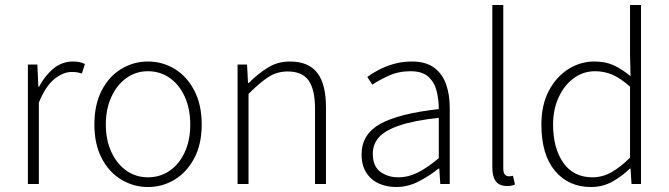

<svg xmlns="http://www.w3.org/2000/svg" viewBox="-20 -739 2686 771"><path d="M92 0V-480H130L134 -391H137Q160 -435 194.5 -463.5Q229 -492 273 -492Q286 -492 297.5 -490Q309 -488 321 -482L309 -444Q299 -447 290.5 -448.5Q282 -450 267 -450Q235 -450 199.5 -422.5Q164 -395 136 -327V0Z M574 12Q517 12 467.5 -17.5Q418 -47 388.5 -103.5Q359 -160 359 -239Q359 -319 388.5 -376Q418 -433 467.5 -462.5Q517 -492 574 -492Q632 -492 681 -462.5Q730 -433 760 -376Q790 -319 790 -239Q790 -160 760 -103.5Q730 -47 681 -17.5Q632 12 574 12ZM574 -27Q623 -27 661.5 -53.5Q700 -80 722 -128Q744 -176 744 -239Q744 -302 722 -350.5Q700 -399 661.5 -426Q623 -453 574 -453Q526 -453 488 -426Q450 -399 427.5 -350.5Q405 -302 405 -239Q405 -176 427.5 -128Q450 -80 488 -53.5Q526 -27 574 -27Z M934 0V-480H972L976 -406H979Q1016 -443 1055.5 -467.5Q1095 -492 1144 -492Q1219 -492 1254 -446.5Q1289 -401 1289 -308V0H1245V-302Q1245 -379 1219.5 -415.5Q1194 -452 1135 -452Q1092 -452 1057.5 -429.5Q1023 -407 978 -362V0Z M1571 12Q1533 12 1501.5 -2Q1470 -16 1451 -45.5Q1432 -75 1432 -119Q1432 -200 1507 -241.5Q1582 -283 1742 -301Q1742 -338 1733.5 -373Q1725 -408 1700.5 -430.5Q1676 -453 1628 -453Q1580 -453 1540 -434.5Q1500 -416 1475 -399L1455 -430Q1472 -443 1499 -457.5Q1526 -472 1560.5 -482Q1595 -492 1634 -492Q1690 -492 1723.5 -467Q1757 -442 1771.5 -400Q1786 -358 1786 -307V0H1748L1744 -62H1741Q1705 -33 1661.5 -10.5Q1618 12 1571 12ZM1579 -27Q1620 -27 1658.5 -46.5Q1697 -66 1742 -104V-266Q1643 -255 1585 -235.5Q1527 -216 1502 -188Q1477 -160 1477 -122Q1477 -71 1507.5 -49Q1538 -27 1579 -27Z M2016 8Q1996 8 1983 0Q1970 -8 1963.5 -25Q1957 -42 1957 -68V-719H2001V-62Q2001 -45 2007.5 -38Q2014 -31 2024 -31Q2027 -31 2030.5 -31.5Q2034 -32 2040 -33L2048 2Q2041 5 2033.5 6.5Q2026 8 2016 8Z M2353 12Q2263 12 2208.5 -53Q2154 -118 2154 -239Q2154 -317 2183.5 -373.5Q2213 -430 2261.5 -461Q2310 -492 2367 -492Q2411 -492 2444 -477Q2477 -462 2512 -433L2510 -521V-719H2554V0H2516L2512 -62H2509Q2480 -33 2440.5 -10.5Q2401 12 2353 12ZM2359 -27Q2399 -27 2435.5 -47.5Q2472 -68 2510 -106V-391Q2472 -425 2439 -439Q2406 -453 2370 -453Q2322 -453 2284 -425Q2246 -397 2223.5 -348.5Q2201 -300 2201 -239Q2201 -144 2242 -85.5Q2283 -27 2359 -27Z"/></svg>

Font: Source Sans 3 Light
Style: Regular
Weight: 300
Designer: Paul D. Hunt
Foundry: Adobe
Version: Version 3.052;hotconv 1.1.0;makeotfexe 2.6.0